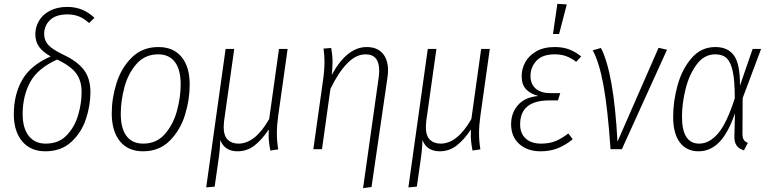

<svg xmlns="http://www.w3.org/2000/svg" viewBox="-20 -777 4015 1000"><path d="M472 -684 444 -657Q419 -680 392 -691Q365 -702 332 -702Q271 -702 240.5 -672.5Q210 -643 210 -600Q210 -567 231 -543.5Q252 -520 308 -493Q383 -458 417 -413Q451 -368 451 -297Q451 -228 427.5 -157Q404 -86 351 -37.5Q298 11 216 11Q139 11 95.5 -41Q52 -93 52 -182Q52 -285 96 -361.5Q140 -438 244 -483Q202 -507 183 -534Q164 -561 164 -599Q164 -636 183 -668.5Q202 -701 240 -721Q278 -741 331 -741Q413 -741 472 -684ZM98 -182Q98 -110 129.5 -69.5Q161 -29 218 -29Q286 -29 327.5 -72.5Q369 -116 387 -177.5Q405 -239 405 -297Q405 -358 376 -396Q347 -434 278 -467Q176 -421 137 -349Q98 -277 98 -182Z M562 -187Q562 -265 587 -344.5Q612 -424 667 -478Q722 -532 805 -532Q883 -532 925.5 -480.5Q968 -429 968 -336Q968 -258 943.5 -178.5Q919 -99 864 -44Q809 11 725 11Q647 11 604.5 -41.5Q562 -94 562 -187ZM921 -338Q921 -414 891 -454Q861 -494 804 -494Q735 -494 691 -444Q647 -394 628 -322.5Q609 -251 609 -184Q609 -108 639 -68.5Q669 -29 726 -29Q795 -29 838.5 -78.5Q882 -128 901.5 -199Q921 -270 921 -338Z M1422 -82Q1422 -43 1429 1L1388 7Q1379 -40 1379 -72Q1379 -92 1380 -103Q1345 -50 1306 -19.5Q1267 11 1217 11Q1150 11 1127 -48Q1127 -2 1115 76L1098 195L1054 199L1155 -522H1200L1147 -146Q1145 -124 1145 -116Q1145 -70 1166 -49.5Q1187 -29 1222 -29Q1309 -29 1382 -157L1433 -522H1478L1429 -174Q1422 -124 1422 -82Z M1952 -371Q1955 -392 1955 -409Q1955 -494 1884 -494Q1834 -494 1788 -446.5Q1742 -399 1701 -314L1657 0H1612L1662 -356Q1670 -409 1670 -456Q1670 -491 1665 -524L1705 -527Q1712 -487 1712 -456Q1712 -426 1708 -387Q1787 -532 1890 -532Q1943 -532 1972 -500Q2001 -468 2001 -409Q2001 -393 1998 -373L1915 197L1871 203Z M2475 -82Q2475 -43 2482 1L2441 7Q2432 -40 2432 -72Q2432 -92 2433 -103Q2398 -50 2359 -19.5Q2320 11 2270 11Q2203 11 2180 -48Q2180 -2 2168 76L2151 195L2107 199L2208 -522H2253L2200 -146Q2198 -124 2198 -116Q2198 -70 2219 -49.5Q2240 -29 2275 -29Q2362 -29 2435 -157L2486 -522H2531L2482 -174Q2475 -124 2475 -82Z M2642 -130Q2642 -189 2678 -230Q2714 -271 2784 -277Q2743 -288 2720 -312Q2697 -336 2697 -381Q2697 -418 2715.5 -452.5Q2734 -487 2773 -509.5Q2812 -532 2869 -532Q2913 -532 2946 -519Q2979 -506 3007 -483L2981 -455Q2956 -474 2930 -484Q2904 -494 2869 -494Q2805 -494 2774 -460.5Q2743 -427 2743 -381Q2743 -340 2769.5 -316Q2796 -292 2848 -292H2898L2886 -254H2841Q2689 -254 2689 -129Q2689 -82 2718 -55.5Q2747 -29 2798 -29Q2841 -29 2873 -42Q2905 -55 2940 -82L2963 -52Q2927 -22 2886.5 -5.5Q2846 11 2796 11Q2727 11 2684.5 -27Q2642 -65 2642 -130ZM2883 -757 2932 -754 2892 -600H2860Z M3196 -39 3410 -528 3454 -518 3219 0H3160Q3145 -213 3123 -333Q3101 -453 3067 -515L3110 -527Q3177 -397 3196 -39Z M3834 -331 3900 -522H3944L3848 -266L3847 -81Q3847 -59 3854 -48.5Q3861 -38 3875 -33L3855 6Q3802 -8 3805 -69L3808 -187Q3773 -85 3726.5 -37Q3680 11 3618 11Q3556 11 3521 -35Q3486 -81 3486 -169Q3486 -251 3509.5 -334.5Q3533 -418 3582.5 -475Q3632 -532 3706 -532Q3772 -532 3803.5 -487Q3835 -442 3834 -331ZM3532 -169Q3532 -29 3622 -29Q3674 -29 3719.5 -81.5Q3765 -134 3807 -265Q3807 -356 3796.5 -405Q3786 -454 3764.5 -474Q3743 -494 3705 -494Q3648 -494 3609 -442Q3570 -390 3551 -314.5Q3532 -239 3532 -169Z"/></svg>

Font: Fira Sans Condensed ExtraLight
Style: Italic
Weight: 275
Width: 3
Italic angle: -8°
Designer: Carrois Corporate & Edenspiekermann AG
Foundry: Carrois Corporate GbR & Edenspiekermann AG
Version: Version 4.203